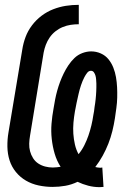

<svg xmlns="http://www.w3.org/2000/svg" viewBox="-20 -763 540 792"><path d="M391 9Q367 9 344 3Q321 -3 300 -13Q275 -1 249 3.5Q223 8 197 8Q168 8 139.5 2Q111 -4 87 -18Q63 -32 45.5 -53.5Q28 -75 19.5 -101.5Q11 -128 10.5 -158Q10 -188 15 -217L72 -559Q76 -585 85.5 -610.5Q95 -636 112 -658.5Q129 -681 151.5 -698Q174 -715 200 -725Q226 -735 252 -739Q278 -743 305 -743V-663Q288 -663 271.5 -660.5Q255 -658 239 -651.5Q223 -645 209 -634Q195 -623 185 -608.5Q175 -594 169 -578Q163 -562 160 -546L104 -204Q101 -187 100.5 -170.5Q100 -154 104 -139Q108 -124 116.5 -110.5Q125 -97 138 -88.5Q151 -80 166.5 -76Q182 -72 198 -72Q206 -72 214.5 -73Q223 -74 230 -75Q214 -100 205.5 -129Q197 -158 193.5 -189.5Q190 -221 192.5 -252.5Q195 -284 201 -316Q204 -335 207.5 -353Q211 -371 216 -389Q221 -407 227.5 -424.5Q234 -442 242.5 -459.5Q251 -477 262 -493.5Q273 -510 287 -523.5Q301 -537 319.5 -544Q338 -551 356 -551Q377 -551 396 -542.5Q415 -534 427.5 -518.5Q440 -503 447.5 -484Q455 -465 458.5 -444.5Q462 -424 463 -403Q464 -382 463.5 -360.5Q463 -339 460 -317.5Q457 -296 454 -275Q450 -249 443.5 -222.5Q437 -196 427 -170.5Q417 -145 403.5 -120.5Q390 -96 373 -74Q378 -73 383.5 -72Q389 -71 394 -71Q396 -71 398 -71.5Q400 -72 402 -72L407 8Q403 8 399 8.5Q395 9 391 9ZM304 -127Q318 -144 328 -164Q338 -184 345 -204.5Q352 -225 357 -246Q362 -267 365 -288Q367 -296 368 -304.5Q369 -313 370 -321Q371 -329 372.5 -337Q374 -345 374.5 -353.5Q375 -362 376 -370Q377 -378 377 -386Q377 -394 377.5 -402.5Q378 -411 377.5 -419Q377 -427 376.5 -435Q376 -443 374 -450.5Q372 -458 367.5 -464.5Q363 -471 355 -471Q346 -471 339.5 -462.5Q333 -454 328.5 -445.5Q324 -437 320.5 -428.5Q317 -420 314 -411Q311 -402 308.5 -393Q306 -384 304 -375Q302 -366 300 -357Q298 -348 296 -339Q294 -330 292.5 -321Q291 -312 289 -303Q285 -280 283 -257Q281 -234 282.5 -211.5Q284 -189 289 -167Q294 -145 304 -127Z"/></svg>

Font: Iosevka Slab Medium
Style: Italic
Weight: 500
Italic angle: -9°
Monospace: yes
Designer: Belleve Invis
Foundry: Belleve Invis
Version: Version 11.1.0; ttfautohint (v1.8.3)